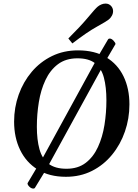

<svg xmlns="http://www.w3.org/2000/svg" viewBox="-20 -995 787 1096"><path d="M356 14.2Q261.2 14.2 195.3 -26.9Q129.4 -67.9 95 -138.9Q60.5 -210 60.5 -300.8Q60.5 -381.3 86.7 -454.6Q112.8 -527.8 161.1 -585Q209.5 -642.1 276.4 -674.8Q343.3 -707.5 425.3 -707.5Q520.5 -707.5 585.9 -668.2Q651.4 -628.9 685.1 -559.3Q718.8 -489.7 718.8 -398.9Q718.8 -318.4 693.1 -244.1Q667.5 -169.9 619.6 -111.6Q571.8 -53.2 505.1 -19.5Q438.5 14.2 356 14.2ZM359.4 -31.7Q425.3 -31.7 469.2 -65.4Q513.2 -99.1 539.3 -156Q565.4 -212.9 576.4 -282.2Q587.4 -351.6 587.4 -422.4Q587.4 -497.6 573.2 -551.3Q559.1 -605 523.2 -633.5Q487.3 -662.1 422.4 -662.1Q355.5 -662.1 310.8 -628.4Q266.1 -594.7 239.5 -538.1Q212.9 -481.4 201.7 -412.1Q190.4 -342.8 190.4 -271.5Q190.4 -197.3 205.3 -143.3Q220.2 -89.4 257.1 -60.5Q293.9 -31.7 359.4 -31.7ZM639.2 -743.2 581.1 -644 569.3 -621.1 240.7 -22 228.5 -3.4 179.2 77.6Q176.3 81.5 170.9 81.5Q158.7 81.5 147.7 70.8Q136.7 60.1 137.2 50.8L188.5 -35.6L198.2 -46.9L526.9 -647.5L539.1 -671.9L596.7 -770Q599.6 -774.9 606.4 -774.9Q616.7 -774.9 628.2 -762.7Q639.6 -750.5 639.2 -743.2ZM393.1 -747.1 370.1 -775.4Q439.9 -844.7 482.2 -895.5Q524.4 -946.3 537.6 -957Q546.4 -964.4 558.3 -969.5Q570.3 -974.6 582.5 -974.6Q603.5 -974.6 616.2 -958.5Q625.5 -946.3 625.5 -931.6Q625.5 -917.5 618.4 -904.8Q611.3 -892.1 601.1 -883.8Q587.9 -873 532.7 -842.5Q477.5 -812 393.1 -747.1Z"/></svg>

Font: Gelasio Medium
Style: Italic
Weight: 500
Italic angle: -8.5°
Designer: Eben Sorkin
Foundry: Eben Sorkin
Version: Version 1.008